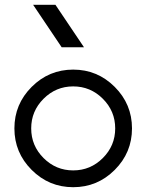

<svg xmlns="http://www.w3.org/2000/svg" viewBox="-20 -770 610 800"><path d="M408.5 -358.5Q357 -410 285 -410Q213 -410 161.5 -358.5Q110 -307 110 -235Q110 -163 161.5 -111.5Q213 -60 285 -60Q357 -60 408.5 -111.5Q460 -163 460 -235Q460 -307 408.5 -358.5ZM458 -62Q386 10 285 10Q184 10 112 -62Q40 -134 40 -235Q40 -336 112 -408Q184 -480 285 -480Q386 -480 458 -408Q530 -336 530 -235Q530 -134 458 -62ZM237 -573 118 -750H211L330 -573Z"/></svg>

Font: HansKendrickRegular
Style: Regular
Weight: 400
Designer: Alfredo Marco Pradil
Foundry: Hanken Studio
Version: Version 1.000;PS 001.001;hotconv 1.0.56